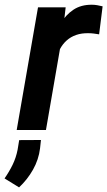

<svg xmlns="http://www.w3.org/2000/svg" viewBox="-67 -560 462 827"><path d="M202.6 -414.1 130.9 0H4.9L96.7 -528.3H215.8ZM375 -532.7 359.9 -412.1Q348.6 -414.1 336.9 -415.5Q325.2 -417 313.5 -417Q284.2 -417.5 261 -409.4Q237.8 -401.4 220.2 -385.7Q202.6 -370.1 190.9 -347.9Q179.2 -325.7 172.9 -298.3L145.5 -301.8Q150.4 -339.8 162.1 -381.6Q173.8 -423.3 194.8 -459.5Q215.8 -495.6 248.8 -517.8Q281.7 -540 328.6 -539.6Q340.3 -539.6 351.8 -537.6Q363.3 -535.6 375 -532.7ZM109.4 43 105.5 79.1Q99.6 127.4 75.2 170.7Q50.8 213.9 15.1 247.1L-47.4 208.5Q-27.3 179.7 -12.7 149.7Q2 119.6 8.8 85L15.6 43.5Z"/></svg>

Font: Roboto SemiBold
Style: Italic
Weight: 600
Designer: Christian Robertson
Foundry: Google
Version: Version 3.009; 2024